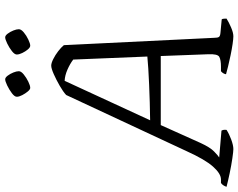

<svg xmlns="http://www.w3.org/2000/svg" viewBox="-144 -830 942 759"><g transform="rotate(-90 327.5 -451.0)"><path d="M117 0Q108 0 80.5 -4Q53 -8 22 -14.5Q-9 -21 -32 -27Q-27 -42 -17 -49H-3Q20 -49 48 -80.5Q76 -112 109 -185L331 -661Q344 -673 367.5 -686.5Q391 -700 413.5 -710Q436 -720 447 -720Q457 -720 473 -712Q489 -704 504 -692.5Q519 -681 528 -670L557 -76Q557 -62 560.5 -57Q564 -52 577 -51L630 -46Q632 -44 632.5 -38Q633 -32 633 -27Q619 -18 598 -9Q577 0 563 0Q553 0 532.5 -3Q512 -6 488 -11Q464 -16 443.5 -21Q423 -26 413 -29Q415 -41 425 -49H443Q469 -49 481.5 -55.5Q494 -62 492 -101L485 -287H212L141 -129Q124 -92 107.5 -76Q91 -60 84 -56L190 -47Q192 -44 193 -39Q194 -34 193 -27Q178 -17 155 -8.5Q132 0 117 0ZM231 -329Q303 -330 372.5 -333Q442 -336 483 -340L471 -633Q454 -646 431 -656Q408 -666 387 -667ZM526 -803Q519 -803 511 -812.5Q503 -822 497 -834.5Q491 -847 491 -856Q491 -865 504.5 -875.5Q518 -886 534.5 -894Q551 -902 559 -902Q566 -902 573.5 -892Q581 -882 586 -869.5Q591 -857 591 -848Q591 -839 578.5 -828.5Q566 -818 550 -810.5Q534 -803 526 -803ZM359 -803Q353 -803 345 -812.5Q337 -822 330.5 -834.5Q324 -847 324 -856Q324 -865 338 -875.5Q352 -886 368.5 -894Q385 -902 393 -902Q400 -902 407.5 -892Q415 -882 420 -869.5Q425 -857 425 -848Q425 -839 412 -828.5Q399 -818 383.5 -810.5Q368 -803 359 -803Z"/></g></svg>

Font: Texturina 72pt 72pt ExtraLight
Style: Italic
Weight: 200
Italic angle: -11°
Designer: Guillermo Torres Carreño
Foundry: Omnibus-Type
Version: Version 1.002; ttfautohint (v1.8.3)